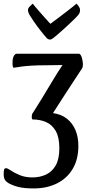

<svg xmlns="http://www.w3.org/2000/svg" viewBox="-20 -812 511 1076"><path d="M169.1 244Q114.1 244 81.2 235.3Q48.3 226.6 25.3 212.9Q12.7 204.9 6.7 194.2Q0.6 183.4 0.6 163.1Q0.6 145 3.2 137.8Q5.9 130.6 14.4 130.6Q21.9 130.6 40.5 143.2Q59.2 155.9 89.9 169.1Q120.5 182.3 162 182.3Q202.9 182.3 237.3 166.6Q271.8 150.8 292.2 115Q312.6 79.2 312.6 18.9Q312.6 -42.5 292.5 -77.7Q272.4 -112.9 238.6 -127.7Q204.7 -142.5 163.9 -142.5Q157.9 -142.5 157.9 -157.5Q157.9 -170 161.9 -176.5Q165.9 -183.1 169 -186.8Q192.2 -223.4 216.4 -262.9Q240.5 -302.4 262.4 -339.2Q284.2 -376 302.1 -404.4Q319.9 -432.9 330.4 -447.5L240.8 -446.3Q189.4 -446.3 155.8 -444.1Q122.3 -441.9 102.2 -439.2Q82 -436.5 71.7 -434.5Q61.4 -432.5 57 -432.5Q50.1 -432.5 50.1 -460.5Q50.1 -477.7 53.5 -488.8Q56.9 -499.9 62.5 -505.3Q68.1 -510.8 73 -510.8H421.8Q427.6 -510.8 432 -503.9Q436.4 -497 439.3 -487Q442.1 -477.1 443.4 -467.2Q444.8 -457.4 444.8 -451.4Q444.8 -445.2 443.4 -438.2Q442.1 -431.2 436.1 -422.9Q432.4 -417.9 416.9 -393.9Q401.4 -370 378.1 -334.6Q354.9 -299.2 328.4 -258.3Q301.9 -217.5 276.9 -178.1Q323.7 -171.8 355.3 -146.6Q386.9 -121.3 403 -82.5Q419.2 -43.6 419.2 4.7Q419.2 81.1 387.4 134.5Q355.5 188 298.9 216Q242.3 244 169.1 244ZM259.7 -590.5Q255.2 -590.5 250.9 -592.3Q246.6 -594.1 241.2 -599.3Q224.6 -618.1 205.6 -642.5Q186.5 -666.9 170.3 -690.5Q154.1 -714.2 145.3 -728.8Q141.6 -735.1 139.2 -742.5Q136.8 -749.9 136.8 -756.9Q136.8 -765.5 146.2 -775.3Q155.6 -785.1 163.4 -791.7Q164.9 -788.7 176 -775.9Q187.1 -763.1 202.6 -745.1Q218.1 -727.1 234.2 -709.4Q250.2 -691.8 262.3 -678.5Q281.5 -692.4 305.1 -710.3Q328.7 -728.2 351.4 -745.7Q374.1 -763.1 389.9 -775.8Q405.6 -788.4 408.5 -791.7Q416.1 -784.4 422.4 -774.9Q428.8 -765.3 428.8 -754.6Q428.8 -749.4 427.1 -743.7Q425.4 -738 421.6 -732.2Q417.6 -726.2 404.5 -712.7Q391.4 -699.2 373.4 -682.5Q355.4 -665.7 336.8 -648.7Q318.2 -631.7 302.7 -618.6Q287.2 -605.5 279.4 -599.3Q272.6 -594.1 268.7 -592.3Q264.8 -590.5 259.7 -590.5Z"/></svg>

Font: Briem Hand Thin
Style: Regular
Weight: 100
Designer: Gunnlaugur SE Briem, Eben Sorkin
Foundry: Sorkin Type Co.
Version: Version 1.003